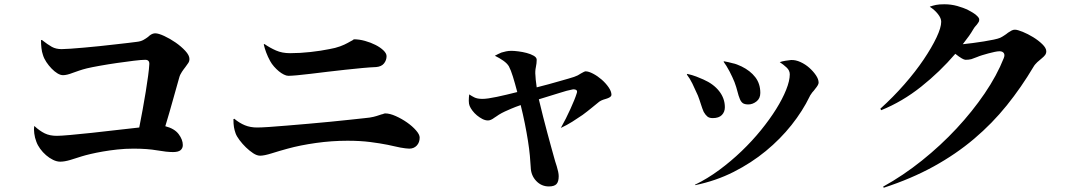

<svg xmlns="http://www.w3.org/2000/svg" viewBox="-20 -820 5040 899"><path d="M181 -563Q176 -577 174 -595Q172 -613 172 -632L176 -633Q204 -611 223 -600.5Q242 -590 269 -590Q283 -590 310.5 -592Q338 -594 373 -597Q408 -600 446 -604Q484 -608 518.5 -612Q553 -616 580 -619Q607 -622 620 -624Q639 -626 651.5 -633Q664 -640 673 -647Q675 -649 677 -650.5Q679 -652 681 -654Q694 -664 707 -664Q722 -664 749 -651.5Q776 -639 802 -621Q828 -603 847.5 -582Q867 -561 867 -544Q867 -533 861.5 -525Q856 -517 848 -506Q844 -501 840 -495.5Q836 -490 832 -484Q828 -478 824.5 -471Q821 -464 819 -456Q806 -411 790 -353Q774 -295 754 -229Q797 -218 816.5 -192Q836 -166 836 -141Q836 -126 825.5 -117Q815 -108 790 -108Q761 -108 715.5 -116Q670 -124 605 -124Q566 -124 529.5 -120Q493 -116 461.5 -110.5Q430 -105 404.5 -99Q379 -93 363 -88Q348 -83 334.5 -79Q321 -75 309 -71Q282 -63 262 -63Q246 -63 228.5 -71.5Q211 -80 195.5 -93.5Q180 -107 168 -123.5Q156 -140 150 -157Q143 -175 140.5 -195Q138 -215 140 -229H142Q166 -207 189.5 -195.5Q213 -184 246 -184Q264 -184 309 -188Q354 -192 410 -198Q466 -204 525 -211Q584 -218 632 -223Q640 -263 648 -307Q656 -351 662.5 -391Q669 -431 673.5 -464.5Q678 -498 679 -518Q681 -540 660 -540Q643 -540 606 -535.5Q569 -531 527.5 -525Q486 -519 447 -512Q408 -505 387 -500Q367 -495 351 -489.5Q335 -484 321 -479Q293 -468 275 -468Q263 -468 249 -476.5Q235 -485 221.5 -499Q208 -513 197 -529.5Q186 -546 181 -563Z M1198 -91Q1183 -91 1165.5 -102.5Q1148 -114 1131.5 -130Q1115 -146 1101.5 -164Q1088 -182 1083 -196Q1078 -210 1075.5 -224.5Q1073 -239 1073 -262L1077 -264Q1101 -244 1126.5 -233.5Q1152 -223 1184 -223Q1203 -223 1240 -225.5Q1277 -228 1324 -232Q1371 -236 1424 -240.5Q1477 -245 1527 -250Q1577 -255 1619.5 -259.5Q1662 -264 1689 -267Q1713 -269 1729 -273Q1745 -277 1756 -281Q1761 -283 1765 -284Q1769 -285 1773 -286Q1779 -289 1784 -289Q1805 -289 1833 -276.5Q1861 -264 1886 -246.5Q1911 -229 1928 -209.5Q1945 -190 1945 -176Q1945 -153 1931.5 -138.5Q1918 -124 1896 -124Q1888 -124 1878 -125.5Q1868 -127 1855 -129Q1842 -132 1827 -135Q1812 -138 1795 -142Q1760 -149 1713.5 -155Q1667 -161 1607 -161Q1533 -161 1459 -150.5Q1385 -140 1327 -124Q1307 -119 1288 -113Q1269 -107 1252 -102Q1217 -91 1198 -91ZM1637 -636Q1662 -636 1689 -628.5Q1716 -621 1738.5 -609.5Q1761 -598 1775.5 -584Q1790 -570 1790 -557Q1790 -538 1778 -523Q1766 -508 1741 -506Q1714 -505 1676.5 -501.5Q1639 -498 1597.5 -493.5Q1556 -489 1514 -484Q1472 -479 1435.5 -474.5Q1399 -470 1371 -467.5Q1343 -465 1330 -465Q1321 -465 1309 -471Q1297 -477 1285.5 -486.5Q1274 -496 1263 -508.5Q1252 -521 1245 -534Q1234 -554 1226.5 -574Q1219 -594 1215 -612L1218 -614Q1244 -596 1272.5 -583.5Q1301 -571 1338 -571Q1385 -571 1434 -576.5Q1483 -582 1522 -590Q1551 -595 1572.5 -603Q1594 -611 1608 -619Q1615 -623 1620.5 -626Q1626 -629 1630 -631Q1637 -636 1637 -636Z M2297 -559Q2305 -563 2312.5 -567Q2320 -571 2328 -574Q2338 -577 2349.5 -579.5Q2361 -582 2375 -582Q2387 -582 2407 -579.5Q2427 -577 2446 -572Q2465 -567 2479 -559Q2493 -551 2493 -540Q2493 -532 2492 -523.5Q2491 -515 2489 -505Q2487 -496 2486.5 -486Q2486 -476 2487 -468Q2487 -453 2493 -411Q2521 -418 2548.5 -425.5Q2576 -433 2600 -440Q2624 -447 2642 -452Q2660 -457 2668 -460Q2677 -463 2685 -467L2700 -476Q2717 -486 2722 -486Q2736 -486 2757 -475Q2778 -464 2797 -447.5Q2816 -431 2829.5 -411.5Q2843 -392 2843 -376Q2843 -366 2823 -359Q2818 -357 2813.5 -356Q2809 -355 2804 -353Q2799 -351 2794.5 -349Q2790 -347 2786 -344Q2771 -332 2751 -315.5Q2731 -299 2708 -282Q2685 -266 2659.5 -250Q2634 -234 2606 -221Q2618 -242 2629.5 -265Q2641 -288 2651 -310Q2661 -332 2668.5 -350.5Q2676 -369 2680 -382Q2685 -395 2677.5 -399Q2670 -403 2660 -401Q2637 -397 2597 -384Q2557 -371 2503 -355Q2513 -313 2523 -273.5Q2533 -234 2542.5 -199Q2552 -164 2560 -134.5Q2568 -105 2574 -84Q2576 -76 2579.5 -64.5Q2583 -53 2587 -41Q2591 -28 2593.5 -16Q2596 -4 2596 5Q2596 31 2585.5 42Q2575 53 2550 53Q2515 53 2490.5 27Q2466 1 2465 -37Q2464 -59 2461 -91Q2458 -123 2452 -161Q2446 -199 2437.5 -241.5Q2429 -284 2418 -328Q2392 -319 2373.5 -311Q2355 -303 2344 -298Q2329 -291 2316 -283Q2310 -279 2305 -275.5Q2300 -272 2295 -269Q2278 -256 2265 -256Q2252 -256 2238.5 -263Q2225 -270 2213 -280Q2201 -290 2192 -302Q2183 -314 2179 -324Q2175 -333 2175 -348Q2175 -363 2177 -378Q2183 -374 2189 -370.5Q2195 -367 2201 -364Q2215 -357 2239 -357Q2262 -357 2306.5 -366.5Q2351 -376 2402 -389Q2391 -431 2381.5 -461.5Q2372 -492 2363 -509Q2355 -523 2336.5 -536Q2318 -549 2297 -559Z M3275 -296Q3268 -312 3262 -331.5Q3256 -351 3248 -372Q3234 -404 3222 -428.5Q3210 -453 3196 -471L3198 -474Q3221 -469 3240.5 -461.5Q3260 -454 3273 -448Q3321 -427 3347.5 -393Q3374 -359 3374 -318Q3374 -296 3360 -281.5Q3346 -267 3317 -267Q3301 -267 3292 -274.5Q3283 -282 3275 -296ZM3783 -387Q3780 -382 3776.5 -377.5Q3773 -373 3771 -368Q3738 -300 3686 -234.5Q3634 -169 3566 -113Q3498 -57 3415 -15Q3332 27 3235 47L3234 45Q3292 17 3347.5 -24Q3403 -65 3452.5 -112.5Q3502 -160 3543 -210.5Q3584 -261 3614 -309Q3644 -357 3661 -399.5Q3678 -442 3678 -472Q3678 -490 3663 -504Q3648 -518 3631 -529Q3642 -533 3657.5 -535.5Q3673 -538 3684 -539Q3705 -540 3728 -529.5Q3751 -519 3769.5 -502.5Q3788 -486 3800.5 -467.5Q3813 -449 3813 -433Q3813 -423 3797 -404Q3794 -399 3790.5 -395.5Q3787 -392 3783 -387ZM3444 -357Q3438 -371 3433 -391.5Q3428 -412 3419 -436Q3415 -446 3409 -459Q3403 -472 3396 -485.5Q3389 -499 3381.5 -511Q3374 -523 3368 -531L3370 -533Q3381 -531 3390.5 -529Q3400 -527 3410 -524Q3421 -522 3431 -518Q3441 -514 3452 -509Q3493 -489 3516.5 -458.5Q3540 -428 3540 -385Q3540 -359 3522 -345Q3504 -331 3484 -331Q3466 -331 3457.5 -337.5Q3449 -344 3444 -357Z M4387 -718Q4387 -735 4371.5 -754.5Q4356 -774 4334 -788V-789Q4348 -794 4362.5 -797Q4377 -800 4402 -800Q4433 -800 4462 -792Q4491 -784 4514 -772.5Q4537 -761 4551 -749Q4565 -737 4565 -729Q4565 -722 4563 -718Q4561 -714 4557 -709Q4553 -703 4548 -698Q4543 -693 4536 -681Q4528 -667 4517 -651.5Q4506 -636 4488 -613Q4509 -615 4535 -618.5Q4561 -622 4586.5 -626Q4612 -630 4633 -634.5Q4654 -639 4663 -643Q4668 -645 4672.5 -648Q4677 -651 4682 -654Q4687 -657 4691 -660Q4695 -663 4700 -667Q4709 -673 4716.5 -677Q4724 -681 4732 -681Q4744 -681 4768.5 -671Q4793 -661 4817.5 -646Q4842 -631 4860.5 -613Q4879 -595 4879 -580Q4879 -570 4873.5 -562.5Q4868 -555 4858 -547Q4853 -542 4847.5 -538Q4842 -534 4837 -529Q4832 -524 4827.5 -519Q4823 -514 4819 -507Q4762 -411 4694 -326.5Q4626 -242 4541 -170Q4456 -98 4351.5 -40.5Q4247 17 4118 59L4115 54Q4209 2 4297 -68.5Q4385 -139 4459 -218.5Q4533 -298 4590.5 -382.5Q4648 -467 4680 -548Q4686 -563 4680 -571.5Q4674 -580 4660 -580Q4651 -580 4637 -577Q4623 -574 4608 -570Q4593 -566 4578.5 -561.5Q4564 -557 4555 -553Q4540 -547 4528 -543Q4516 -540 4501 -540Q4495 -540 4483.5 -546.5Q4472 -553 4453 -568Q4381 -484 4293 -414Q4205 -344 4106 -304L4102 -311Q4162 -365 4214.5 -425Q4267 -485 4305 -541.5Q4343 -598 4365 -644.5Q4387 -691 4387 -718Z"/></svg>

Font: XinYuGongZhangJiaSongA
Style: Regular
Weight: 900
Designer: XinYuGong
Foundry: Adobe Systems Incorporated
Version: Version 1.00